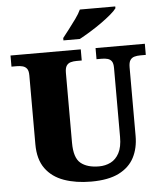

<svg xmlns="http://www.w3.org/2000/svg" viewBox="-61 -984 891 1048"><g transform="rotate(-5 384.5 -460.5)"><path d="M396 10Q313 10 248 -13Q183 -36 146.5 -86.5Q110 -137 110 -219V-597Q110 -622 101.5 -633.5Q93 -645 78.5 -649Q64 -653 46 -653H17V-714H402V-653H373Q356 -653 341.5 -649Q327 -645 318.5 -632.5Q310 -620 310 -593V-210Q310 -128 345.5 -98.5Q381 -69 446 -69Q481 -69 510 -83.5Q539 -98 556.5 -131Q574 -164 574 -219V-597Q574 -622 566 -633.5Q558 -645 544 -649Q530 -653 512 -653H483V-714H753V-653H723Q705 -653 690.5 -649Q676 -645 667.5 -632.5Q659 -620 659 -593V-217Q659 -150 632.5 -99Q606 -48 548.5 -19Q491 10 396 10ZM312 -784Q327 -803 347 -829Q367 -855 386.5 -882Q406 -909 416 -931H610V-921Q601 -908 577.5 -888Q554 -868 523 -846Q492 -824 460 -804.5Q428 -785 402 -771H312Z"/></g></svg>

Font: Noto Serif Bengali Black
Style: Regular
Weight: 900
Version: Version 2.003